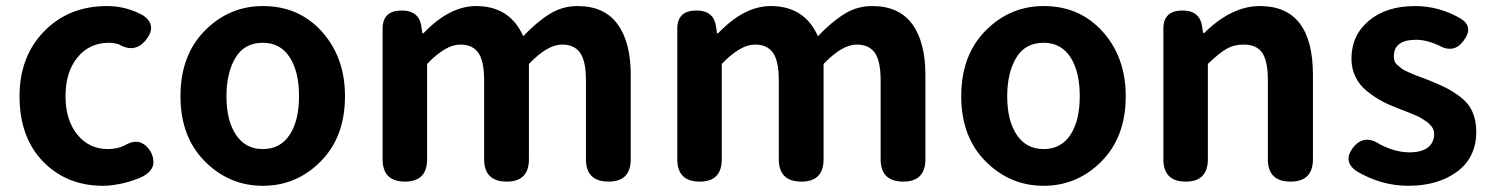

<svg xmlns="http://www.w3.org/2000/svg" viewBox="-20 -594 4881 628"><path d="M43.9 -279.3Q43.9 -409.2 124.5 -491.7Q205.1 -574.2 330.1 -574.2Q393.6 -574.2 449.2 -543Q493.2 -511.7 460 -466.8Q422.9 -417 368.2 -449.2Q351.6 -454.1 336.9 -454.1Q272.5 -454.1 233.4 -406.2Q194.3 -358.4 194.3 -279.3Q194.3 -201.2 232.9 -153.8Q271.5 -106.4 333 -106.4Q363.3 -106.4 387.7 -118.2Q440.4 -150.4 473.6 -96.7Q488.3 -65.4 477.1 -44.4Q465.8 -23.4 433.6 -10.7Q401.4 2 371.1 7.8Q340.8 13.7 317.4 13.7Q198.2 13.7 121.1 -65.4Q43.9 -144.5 43.9 -279.3Z M839.8 -574.2Q958 -574.2 1033.2 -490.2Q1108.4 -406.2 1108.4 -279.3Q1108.4 -146.5 1029.3 -66.4Q950.2 13.7 839.8 13.7Q729.5 13.7 649.9 -66.4Q570.3 -146.5 570.3 -279.3Q570.3 -413.1 649.9 -493.7Q729.5 -574.2 839.8 -574.2ZM839.8 -454.1Q779.3 -454.1 750 -404.8Q720.7 -355.5 720.7 -279.3Q720.7 -199.2 752 -152.8Q783.2 -106.4 839.8 -106.4Q896.5 -106.4 927.2 -152.8Q958 -199.2 958 -279.3Q958 -360.4 927.2 -407.2Q896.5 -454.1 839.8 -454.1Z M1231.4 -73.2V-500Q1231.4 -559.6 1293.9 -559.6Q1351.6 -559.6 1358.4 -505.9L1361.3 -485.4H1365.2Q1450.2 -574.2 1537.1 -574.2Q1647.5 -574.2 1691.4 -475.6Q1736.3 -522.5 1777.8 -548.3Q1819.3 -574.2 1869.1 -574.2Q1956.1 -574.2 1999.5 -515.6Q2043 -457 2043 -348.6V-73.2Q2043 0 1970.7 0Q1896.5 0 1896.5 -73.2V-331.1Q1896.5 -394.5 1877.4 -421.4Q1858.4 -448.2 1818.4 -448.2Q1770.5 -448.2 1710 -384.8V-73.2Q1710 0 1637.7 0Q1563.5 0 1563.5 -73.2V-331.1Q1563.5 -394.5 1544.4 -421.4Q1525.4 -448.2 1485.4 -448.2Q1437.5 -448.2 1377 -384.8V-73.2Q1377 0 1304.7 0Q1231.4 0 1231.4 -73.2Z M2195.3 -73.2V-500Q2195.3 -559.6 2257.8 -559.6Q2315.4 -559.6 2322.3 -505.9L2325.2 -485.4H2329.1Q2414.1 -574.2 2501 -574.2Q2611.3 -574.2 2655.3 -475.6Q2700.2 -522.5 2741.7 -548.3Q2783.2 -574.2 2833 -574.2Q2919.9 -574.2 2963.4 -515.6Q3006.8 -457 3006.8 -348.6V-73.2Q3006.8 0 2934.6 0Q2860.4 0 2860.4 -73.2V-331.1Q2860.4 -394.5 2841.3 -421.4Q2822.3 -448.2 2782.2 -448.2Q2734.4 -448.2 2673.8 -384.8V-73.2Q2673.8 0 2601.6 0Q2527.3 0 2527.3 -73.2V-331.1Q2527.3 -394.5 2508.3 -421.4Q2489.3 -448.2 2449.2 -448.2Q2401.4 -448.2 2340.8 -384.8V-73.2Q2340.8 0 2268.6 0Q2195.3 0 2195.3 -73.2Z M3393.6 -574.2Q3511.7 -574.2 3586.9 -490.2Q3662.1 -406.2 3662.1 -279.3Q3662.1 -146.5 3583 -66.4Q3503.9 13.7 3393.6 13.7Q3283.2 13.7 3203.6 -66.4Q3124 -146.5 3124 -279.3Q3124 -413.1 3203.6 -493.7Q3283.2 -574.2 3393.6 -574.2ZM3393.6 -454.1Q3333 -454.1 3303.7 -404.8Q3274.4 -355.5 3274.4 -279.3Q3274.4 -199.2 3305.7 -152.8Q3336.9 -106.4 3393.6 -106.4Q3450.2 -106.4 3481 -152.8Q3511.7 -199.2 3511.7 -279.3Q3511.7 -360.4 3481 -407.2Q3450.2 -454.1 3393.6 -454.1Z M3785.2 -73.2V-500Q3785.2 -559.6 3847.7 -559.6Q3905.3 -559.6 3912.1 -505.9L3915 -486.3H3918.9Q4008.8 -574.2 4100.6 -574.2Q4274.4 -574.2 4274.4 -348.6V-73.2Q4274.4 0 4201.2 0Q4127 0 4127 -73.2V-331.1Q4127 -394.5 4108.4 -421.4Q4089.8 -448.2 4047.9 -448.2Q4015.6 -448.2 3990.7 -433.6Q3965.8 -418.9 3930.7 -384.8V-73.2Q3930.7 0 3858.4 0Q3785.2 0 3785.2 -73.2Z M4808.6 -163.1Q4808.6 -79.1 4746.1 -32.7Q4683.6 13.7 4585.9 13.7Q4498 13.7 4417 -34.2Q4372.1 -65.4 4404.3 -109.4Q4440.4 -157.2 4493.2 -122.1Q4543.9 -95.7 4589.8 -95.7Q4629.9 -95.7 4650.4 -111.8Q4670.9 -127.9 4670.9 -155.3Q4670.9 -162.1 4668.9 -168.5Q4667 -174.8 4662.6 -180.2Q4658.2 -185.5 4653.8 -189.9Q4649.4 -194.3 4640.6 -199.7Q4631.8 -205.1 4627 -208.5Q4622.1 -211.9 4609.9 -216.8Q4597.7 -221.7 4592.3 -224.1Q4586.9 -226.6 4572.8 -231.9Q4558.6 -237.3 4553.7 -239.3Q4522.5 -251 4499 -263.7Q4475.6 -276.4 4451.2 -295.9Q4426.8 -315.4 4413.6 -342.3Q4400.4 -369.1 4400.4 -402.3Q4400.4 -478.5 4457.5 -526.4Q4514.6 -574.2 4608.4 -574.2Q4687.5 -574.2 4757.8 -533.2Q4801.8 -505.9 4766.6 -460Q4734.4 -417 4684.6 -446.3Q4644.5 -463.9 4612.3 -463.9Q4539.1 -463.9 4539.1 -410.2Q4539.1 -401.4 4541.5 -394Q4543.9 -386.7 4551.8 -380.4Q4559.6 -374 4564.9 -369.6Q4570.3 -365.2 4583.5 -359.4Q4596.7 -353.5 4603.5 -350.6Q4610.4 -347.7 4627.9 -341.3Q4645.5 -335 4652.3 -332Q4686.5 -318.4 4709 -307.1Q4731.4 -295.9 4757.3 -276.4Q4783.2 -256.8 4795.9 -228.5Q4808.6 -200.2 4808.6 -163.1Z"/></svg>

Font: GenSenMaruGothic TW TTF Bold
Style: Regular
Weight: 700
Version: Version 1.301